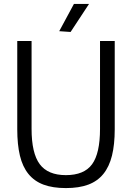

<svg xmlns="http://www.w3.org/2000/svg" viewBox="-20 -949 672 979"><path d="M282 -790 357 -929H434L340 -786ZM316 10Q249 10 202 -7.5Q155 -25 125 -62Q95 -99 81.5 -155.5Q68 -212 68 -290V-740H141V-292Q141 -168 182.5 -112Q224 -56 316 -56Q409 -56 449.5 -111.5Q490 -167 490 -292V-740H565V-290Q565 -212 551 -155.5Q537 -99 507 -62Q477 -25 430 -7.5Q383 10 316 10Z"/></svg>

Font: Encode Sans Compressed
Style: Regular
Weight: 400
Designer: Pablo Impallari, Andres Torresi
Foundry: Pablo Impallari, Andres Torresi
Version: Version 1.000; ttfautohint (v1.00) -l 8 -r 50 -G 200 -x 14 -